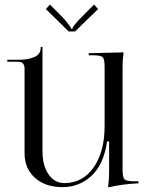

<svg xmlns="http://www.w3.org/2000/svg" viewBox="-20 -807 635 836"><path d="M306.6 -669.9H279.3L179.7 -767.6L197.3 -787.1L245.1 -739.3Q258.8 -725.6 269.5 -712.4Q280.3 -699.2 285.6 -690.9Q291 -682.6 291 -680.7H294.9Q294.9 -692.4 341.8 -739.3L389.6 -787.1L407.2 -767.6ZM583 -17.6V-8.8Q515.6 -5.9 451.2 8.8V1Q455.1 -25.4 455.1 -54.7V-191.4H446.3Q431.6 -90.8 378.4 -41.5Q325.2 7.8 252 7.8Q177.7 7.8 132.3 -32.7Q86.9 -73.2 86.9 -139.6V-508.8Q86.9 -538.1 57.6 -538.1H11.7V-546.9H67.4Q103.5 -546.9 130.4 -559.1Q157.2 -571.3 157.2 -598.6V-602.5H165V-519.5V-148.4Q165 -85.9 191.4 -47.9Q217.8 -9.8 260.7 -9.8Q339.8 -9.8 387.7 -78.1Q435.5 -146.5 435.5 -258.8V-514.6Q435.5 -549.8 426.8 -558.1Q418 -566.4 382.8 -566.4H366.2V-575.2L517.6 -579.1V-571.3Q513.7 -547.9 513.7 -519.5V-69.3Q513.7 -34.2 522.5 -25.9Q531.2 -17.6 566.4 -17.6Z"/></svg>

Font: FoglihtenNo07
Style: Regular
Weight: 500
Designer: gluk (gluksza@wp.pl)
Foundry: gluk (gluksza@wp.pl)
Version: Version 0.871